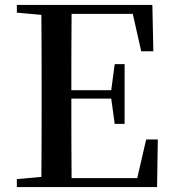

<svg xmlns="http://www.w3.org/2000/svg" viewBox="-20 -755 700 775"><path d="M550 -548H599L595 -735H48V-704L147 -695C148 -595 148 -495 148 -393V-342C148 -241 148 -140 147 -41L48 -32V0H614L617 -192H570L534 -36H269C268 -138 268 -241 268 -357H429L443 -255H483V-496H443L429 -391H268C268 -499 268 -600 269 -699H516Z"/></svg>

Font: Noto Serif JP SemiBold
Style: Regular
Weight: 600
Designer: Ryoko NISHIZUKA 西塚涼子 (kana & ideographs); Frank Grießhammer (Latin, Greek & Cyrillic); Wenlong ZHANG 张文龙 (bopomofo); San
Foundry: Adobe
Version: Version 2.001;hotconv 1.1.0;makeotfexe 2.6.0